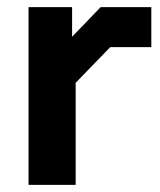

<svg xmlns="http://www.w3.org/2000/svg" viewBox="-20 -518 449 538"><path d="M60 -498H182V-415L262 -498H404V-386H289L192 -286V0H60Z"/></svg>

Font: Chakra Petch
Style: Bold
Weight: 700
Designer: Katatrad Aksorn Co.,Ltd.
Foundry: Cadson Demak Co.,Ltd.
Version: Version 1.000; ttfautohint (v1.6)